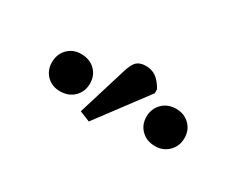

<svg xmlns="http://www.w3.org/2000/svg" viewBox="-42 -977 703 558"><g transform="rotate(30 310.0 -698.5)"><path d="M266 -587 231 -601 281 -764Q289 -791 299.5 -800.5Q310 -810 330 -810Q349 -810 363.5 -800Q378 -790 391 -767V-754ZM149 -621Q122 -621 104.5 -638.5Q87 -656 87 -683Q87 -710 104.5 -728Q122 -746 149 -746Q178 -746 196 -728.5Q214 -711 214 -684Q214 -657 196 -639Q178 -621 149 -621ZM468 -621Q440 -621 422 -638.5Q404 -656 404 -683Q404 -710 422 -728Q440 -746 468 -746Q495 -746 513 -728.5Q531 -711 531 -684Q531 -657 513 -639Q495 -621 468 -621Z"/></g></svg>

Font: Literata 18pt
Style: Regular
Weight: 400
Designer: Latin by Veronika Burian and Jose Scaglione. Greek by Irene Vlachou. Cyrillic by Vera Evstafieva.
Foundry: TypeTogether
Version: Version 3.103;gftools[0.9.29]